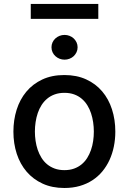

<svg xmlns="http://www.w3.org/2000/svg" viewBox="-20 -927 642 958"><path d="M46.9 -270.2Q46.9 -328.1 63 -379.4Q79.2 -430.8 111.2 -469.3Q143.1 -507.8 190.7 -530.2Q238.3 -552.6 301.1 -552.6Q362.6 -552.6 410 -530.9Q457.4 -509.2 489.7 -471.2Q522 -433.2 538.7 -381.6Q555.4 -329.9 555.4 -270.2Q555.4 -231.9 548.1 -196Q540.8 -160.2 526.5 -128.9Q512.1 -97.7 490.8 -71.9Q469.5 -46.2 441.2 -27.7Q413 -9.2 378 0.9Q343 11 301.1 11Q240.1 11 192.8 -10.7Q145.6 -32.3 113.1 -70.1Q80.6 -108 63.7 -159.4Q46.9 -210.9 46.9 -270.2ZM301.5 -78.1Q328.5 -78.1 349.6 -85.8Q370.7 -93.4 387.1 -106.9Q403.4 -120.4 415 -138.7Q426.5 -157 433.9 -178.4Q441.4 -199.9 444.8 -223.4Q448.2 -246.8 448.2 -270.6Q448.2 -293.7 444.8 -316.9Q441.4 -340.2 434.3 -361.7Q427.2 -383.2 415.7 -401.8Q404.1 -420.5 387.8 -434.3Q371.4 -448.2 350 -456Q328.5 -463.8 301.5 -463.8Q274.9 -463.8 253.4 -456.1Q231.9 -448.5 215.6 -434.8Q199.2 -421.2 187.5 -402.9Q175.8 -384.6 168.5 -363.1Q161.2 -341.6 157.7 -318Q154.1 -294.4 154.1 -270.6Q154.1 -247.5 157.5 -224.3Q160.9 -201 168.1 -179.7Q175.4 -158.4 187 -139.7Q198.5 -121.1 215 -107.4Q231.5 -93.8 253 -85.9Q274.5 -78.1 301.5 -78.1ZM470.5 -907.3V-832.7H133.5V-907.3ZM302.2 -752.8Q315 -752.8 326.9 -748.2Q338.8 -743.6 347.7 -735.3Q356.5 -726.9 361.9 -715.7Q367.2 -704.5 367.2 -691.1Q367.2 -677.9 361.9 -666.5Q356.5 -655.2 347.7 -646.8Q338.8 -638.5 326.9 -633.9Q315 -629.3 302.2 -629.3Q289.1 -629.3 277.3 -633.9Q265.6 -638.5 256.6 -646.7Q247.5 -654.8 242.2 -666.2Q236.9 -677.6 236.9 -691.1Q236.9 -704.5 242.2 -715.9Q247.5 -727.3 256.6 -735.4Q265.6 -743.6 277.3 -748.2Q289.1 -752.8 302.2 -752.8Z"/></svg>

Font: Inter P Medium
Style: Regular
Weight: 500
Designer: Rasmus Andersson
Foundry: rsms
Version: Version 3.018;git-588b23468